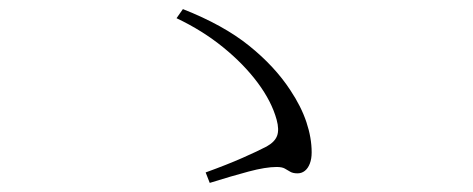

<svg xmlns="http://www.w3.org/2000/svg" viewBox="-20 -559 1040 422"><path d="M432 -180Q479 -197 513 -212Q547 -227 566 -237Q584 -247 589 -260.5Q594 -274 588 -296Q577 -336 546.5 -377Q516 -418 470.5 -455Q425 -492 368 -519L382 -539Q471 -504 527.5 -458.5Q584 -413 618 -361Q642 -325 653.5 -290.5Q665 -256 665 -224Q665 -210 661 -199.5Q657 -189 650 -183.5Q643 -178 634 -178Q624 -178 618 -181.5Q612 -185 606 -188.5Q600 -192 588 -192Q564 -192 526.5 -182Q489 -172 441 -157Z"/></svg>

Font: Early Summer Mincho VF
Style: Regular
Weight: 250
Designer: GuiWonder
Version: Version 1.002